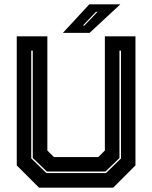

<svg xmlns="http://www.w3.org/2000/svg" viewBox="-20 -868 704 888"><path d="M160.5 0 57.5 -103V-700H199V-172L229.5 -141.5H434.5L465 -172V-700H606.5V-103L503.5 0ZM194.5 -67.5H470L539.5 -135V-634H532.5V-137L467.5 -74.5H197L131.5 -137.5V-634H124.5V-135.5ZM271 -716 393 -848H536.5L394.5 -716ZM363.5 -750H370.5L431 -813H423.5Z"/></svg>

Font: Tourney ExtraBold
Style: Regular
Weight: 800
Designer: Tyler Finck
Foundry: Etcetera Type Co
Version: Version 1.015